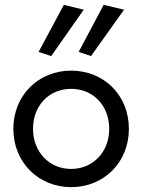

<svg xmlns="http://www.w3.org/2000/svg" viewBox="-20 -761 586 791"><path d="M191 -530 325 -721 243 -741 139 -547ZM355 -530 491 -721 407 -741 304 -547ZM35 -230C35 -92 139 10 273 10C408 10 511 -92 511 -230C511 -369 408 -470 273 -470C139 -470 35 -369 35 -230ZM116 -230C116 -327 183 -395 273 -395C363 -395 430 -327 430 -230C430 -135 363 -65 273 -65C183 -65 116 -135 116 -230Z"/></svg>

Font: Jost
Style: Regular
Weight: 400
Version: Version 3.710